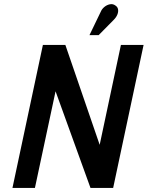

<svg xmlns="http://www.w3.org/2000/svg" viewBox="-20 -920 723 940"><path d="M537 -823Q549 -835 554.5 -848.5Q560 -862 558 -874Q556 -886 545 -893Q533 -902 518 -899Q503 -896 491 -886Q479 -876 474 -864L418 -748H463ZM683 -700H572L468 -211L300 -700H190L41 0H151L252 -473L423 0H534Z"/></svg>

Font: Advent Pro
Style: Bold Italic
Weight: 700
Italic angle: -12°
Designer: VivaRado, Andreas Kalpakidis
Foundry: VivaRado, Andreas Kalpakidis
Version: Version 3.000